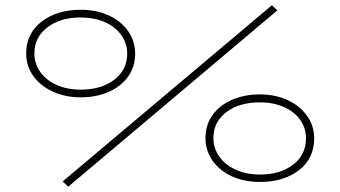

<svg xmlns="http://www.w3.org/2000/svg" viewBox="-20 -673 1287 726"><path d="M217 13 1008 -653 1029 -634 238 33ZM79 -471Q79 -546 137 -591Q195 -636 285 -636Q344 -636 390.5 -615Q437 -594 464 -556Q491 -518 491 -470Q491 -421 464.5 -383.5Q438 -346 391 -325.5Q344 -305 285 -305Q227 -305 180 -326.5Q133 -348 106 -385.5Q79 -423 79 -471ZM461 -470Q461 -509 438.5 -540.5Q416 -572 376 -589.5Q336 -607 285 -607Q208 -607 159 -569.5Q110 -532 110 -471Q110 -432 132.5 -400.5Q155 -369 195 -351.5Q235 -334 285 -334Q363 -334 412 -371.5Q461 -409 461 -470ZM757 -151Q757 -200 783.5 -237.5Q810 -275 857 -295.5Q904 -316 963 -316Q1021 -316 1067.5 -294.5Q1114 -273 1141 -235Q1168 -197 1168 -150Q1168 -74 1110.5 -29.5Q1053 15 963 15Q904 15 857.5 -6Q811 -27 784 -65Q757 -103 757 -151ZM1137 -150Q1137 -189 1115 -220Q1093 -251 1053 -268.5Q1013 -286 963 -286Q885 -286 836 -249Q787 -212 787 -151Q787 -112 809.5 -80.5Q832 -49 872 -31Q912 -13 963 -13Q1040 -13 1088.5 -50.5Q1137 -88 1137 -150Z"/></svg>

Font: BioRhyme Expanded ExtraLight
Style: Regular
Weight: 275
Width: 7
Designer: Aoife Mooney
Foundry: Aoife Mooney Type
Version: Version 1.001